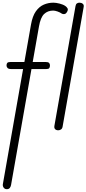

<svg xmlns="http://www.w3.org/2000/svg" viewBox="-50 -948 629 1397"><path d="M-1 428.5Q-11.5 428.5 -18.2 422.8Q-25 417 -27.8 409Q-30.5 401 -29.5 393.5L118 -445.5H32Q13 -445.5 5.2 -453Q-2.5 -460.5 -2.5 -472Q-2.5 -484 3.2 -490.5Q9 -497 27.5 -497H127.5L175.5 -769Q186.5 -831.5 211.2 -866Q236 -900.5 269 -914.5Q302 -928.5 338 -928.5Q357.5 -928.5 384 -921.8Q410.5 -915 426.5 -903.5Q434.5 -898 440.8 -888.2Q447 -878.5 439 -863.5Q430.5 -847 418.5 -845.8Q406.5 -844.5 400.5 -848.5Q387 -858 368.5 -864.5Q350 -871 337 -871Q297.5 -871 271.2 -846.2Q245 -821.5 233.5 -755L188 -497H281.5Q300.5 -497 307 -490.2Q313.5 -483.5 313.5 -472Q313.5 -459.5 308.5 -452.5Q303.5 -445.5 286 -445.5H179L30.5 397.5Q28.5 409.5 21.5 419Q14.5 428.5 -1 428.5ZM373.5 0Q365 0 358 -3.2Q351 -6.5 347.5 -13.2Q344 -20 345.5 -30.5L499.5 -904Q502 -918 509.8 -923.2Q517.5 -928.5 528 -928.5Q542 -928.5 551.8 -920.8Q561.5 -913 559 -898.5L405.5 -26.5Q403 -12 393.5 -6Q384 0 373.5 0Z"/></svg>

Font: Edu VIC WA NT Hand Pre
Style: Regular
Weight: 400
Designer: Tina and Corey Anderson, Eben Sorkin, Mirko Velimirovic
Foundry: Google for Education
Version: Version 1.000